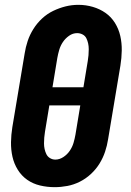

<svg xmlns="http://www.w3.org/2000/svg" viewBox="-20 -766 540 794"><path d="M206 8Q175 8 145.5 1Q116 -6 92.5 -22.5Q69 -39 53.5 -64Q38 -89 31.5 -118Q25 -147 25.5 -178Q26 -209 31 -240L82 -545Q86 -571 94.5 -596.5Q103 -622 118 -646Q133 -670 154 -689.5Q175 -709 200 -721Q225 -733 251 -739.5Q277 -746 304 -746Q335 -746 364 -737.5Q393 -729 416.5 -712.5Q440 -696 455.5 -671Q471 -646 477.5 -617Q484 -588 483.5 -557Q483 -526 478 -495L427 -190Q423 -164 414.5 -138.5Q406 -113 391.5 -89.5Q377 -66 356 -46.5Q335 -27 310 -14.5Q285 -2 258.5 3Q232 8 206 8ZM325 -405 343 -514Q345 -526 346 -538Q347 -550 347 -562.5Q347 -575 344.5 -586.5Q342 -598 337 -608Q332 -618 321.5 -623.5Q311 -629 299 -629Q281 -629 265.5 -618Q250 -607 240 -592Q230 -577 225 -560Q220 -543 217 -526L197 -405ZM209 -106Q226 -106 242 -116.5Q258 -127 268.5 -142.5Q279 -158 284 -175Q289 -192 292 -209L312 -330H184L166 -221Q164 -209 163 -197Q162 -185 162 -173Q162 -161 164.5 -149.5Q167 -138 172 -128Q177 -118 187 -112Q197 -106 209 -106Z"/></svg>

Font: Iosevka Curly Heavy Oblique
Style: Regular
Weight: 900
Italic angle: -9°
Monospace: yes
Designer: Belleve Invis
Foundry: Belleve Invis
Version: Version 11.1.0; ttfautohint (v1.8.3)